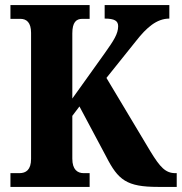

<svg xmlns="http://www.w3.org/2000/svg" viewBox="-20 -734 714 754"><path d="M21 0H332V-54H309C284 -54 264 -68 264 -111V-279L292 -316L397 -119C444 -27 477 0 601 0H674V-54H669C630 -54 609 -77 571 -139L398 -428L515 -574C555 -625 595 -661 645 -661V-714H391V-661C430 -661 444 -652 444 -631C444 -601 426 -574 392 -526L264 -347V-603C264 -646 279 -660 303 -660H332V-714H21V-660H60C84 -660 102 -646 102 -605V-110C102 -67 82 -54 56 -54H21Z"/></svg>

Font: Noto Serif Condensed ExtraBold
Style: Regular
Weight: 800
Width: 3
Designer: Monotype Design Team
Foundry: Monotype Imaging Inc.
Version: Version 2.013